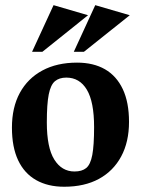

<svg xmlns="http://www.w3.org/2000/svg" viewBox="-20 -709 549 745"><path d="M229 15.6Q165.8 15.6 120.2 -10.2Q74.6 -36 50.4 -87Q26.3 -138 26.3 -213.9Q26.3 -292.1 56.9 -348.5Q87.6 -404.9 144.3 -435.4Q201 -466 278.9 -466Q342.5 -466 387.4 -440.2Q432.2 -414.4 456.4 -363.2Q480.6 -312 480.6 -236.1Q480.6 -158.2 450.2 -101.9Q419.9 -45.5 363.9 -14.9Q307.9 15.6 229 15.6ZM269 -43.6Q298 -43.6 314.5 -57Q331 -70.4 338.1 -107.7Q345.1 -145.1 345.1 -215.9Q345.1 -313.9 317 -360.9Q288.9 -407.9 237.3 -407.9Q209.9 -407.9 193.2 -393.9Q176.5 -379.9 169.1 -342.6Q161.7 -305.3 161.7 -234.1Q161.7 -136.1 190.7 -89.9Q219.6 -43.6 269 -43.6ZM266.3 -507.9 349.6 -689 483.5 -649.9 305.5 -507.9ZM104.4 -507.9 187.8 -689 321.6 -649.9 144.3 -507.9Z"/></svg>

Font: Ancizar Serif Light
Style: Regular
Weight: 300
Designer: Cesar Puertas, Viviana Monsalve, Julian Moncada, Julian Prieto, Jose Castro, Felipe Aragon, Mariel Hernandez, Sara Alarc
Version: Version 8.100